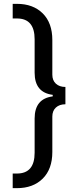

<svg xmlns="http://www.w3.org/2000/svg" viewBox="-20 -796 416 998"><path d="M68 106Q160 106 160 -2V-180Q160 -283 254 -295V-303Q160 -315 160 -418V-592Q160 -700 68 -700H46V-776H68Q152 -776 202 -726.5Q252 -677 252 -588V-408Q252 -378 270.5 -361Q289 -344 320 -344V-254Q289 -254 270.5 -237Q252 -220 252 -190V-6Q252 83 202 132.5Q152 182 68 182H46V106Z"/></svg>

Font: Cazoo Sans
Style: Regular
Weight: 400
Designer: Jonathan Barnbrook, Julián Moncada
Foundry: Barnbrook Fonts
Version: Version 2.000;Glyphs 3.3 (3337)